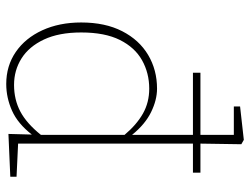

<svg xmlns="http://www.w3.org/2000/svg" viewBox="-113 -675 801 615"><g transform="rotate(90 287.5 -367.5)"><path d="M84 -227Q84 -156 106.5 -108Q129 -60 167 -36Q205 -12 252 -12Q299 -12 337 -32Q375 -52 412 -98V-366Q379 -405 343.5 -425Q308 -445 264 -445Q214 -445 173 -422Q132 -399 108 -351Q84 -303 84 -227ZM546 0 409 6 411 -69Q376 -24 334.5 -5.5Q293 13 249 13Q191 13 146.5 -17.5Q102 -48 77 -102.5Q52 -157 52 -227Q52 -304 80 -358.5Q108 -413 156 -441.5Q204 -470 264 -470Q300 -470 339 -451Q378 -432 412 -390V-585H213V-609H412V-716H321V-736L428 -748L442 -740L440 -609H533V-585H440V-25L546 -20Z"/></g></svg>

Font: Source Serif 4 ExtraLight
Style: Regular
Weight: 200
Designer: Frank Grießhammer
Foundry: Adobe
Version: Version 4.005;hotconv 1.1.0;makeotfexe 2.6.0